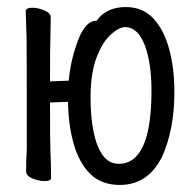

<svg xmlns="http://www.w3.org/2000/svg" viewBox="-20 -506 540 545"><path d="M320 19Q267 19 235 -13.5Q203 -46 188 -102Q174 -153 173 -217L122 -215Q122 -102 123 -81Q125 -36 125 -1Q125 8 106 8Q90 8 72 0.5Q54 -7 54 -20Q54 -45 56 -83Q56 -377 55.5 -398Q55 -419 54 -441.5Q53 -464 53 -474Q53 -484 72 -484Q88 -484 106 -476.5Q124 -469 124 -456L123 -397Q122 -379 122 -275L175 -277Q180 -330 196 -376Q219 -448 254 -447Q282 -486 337 -486Q385 -486 415 -454Q445 -422 460 -367.5Q475 -313 475 -244Q475 -139 440 -61Q400 19 320 19ZM317 -41Q410 -41 410 -249Q410 -325 392 -375Q372 -429 335 -429Q318 -429 294.5 -408Q271 -387 254 -342.5Q237 -298 237 -228Q237 -175 245.5 -132.5Q254 -90 271.5 -65.5Q289 -41 317 -41Z"/></svg>

Font: LXGW WenKai Mono Lite
Style: Regular
Weight: 400
Monospace: yes
Designer: LXGW / Fontworks Inc.
Foundry: LXGW / Fontworks Inc.
Version: Version 1.520; June 14, 2025